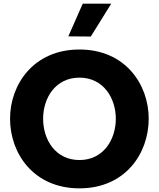

<svg xmlns="http://www.w3.org/2000/svg" viewBox="-20 -1021 869 1051"><path d="M589 -1001H433L354 -822L477 -821ZM415 10C666 10 794 -181 794 -371C794 -559 666 -750 415 -750C164 -750 35 -559 35 -371C35 -181 164 10 415 10ZM415 -145C283 -145 216 -257 216 -371C216 -484 283 -596 415 -596C546 -596 614 -484 614 -371C614 -257 546 -145 415 -145Z"/></svg>

Font: Be Vietnam Pro ExtraBold
Style: Regular
Weight: 800
Designer: Lam Bao, Tony Le, Vietanh Nguyen
Foundry: Yellow Type Foundry
Version: Version 1.002